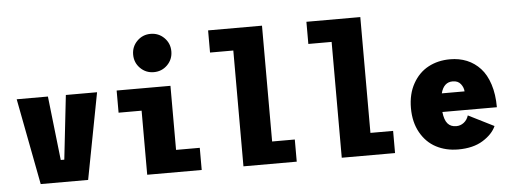

<svg xmlns="http://www.w3.org/2000/svg" viewBox="-52 -953 2954 1109"><g transform="rotate(-5 1425.0 -399.0)"><path d="M333 -500H514L418.5 0H143.5L48 -500H229L271 -128.5H291.5Z M851 -587Q805 -587 772.8 -619.2Q740.5 -651.5 740.5 -698Q740.5 -744.5 772.8 -776.8Q805 -809 851 -809Q897.5 -809 929.8 -776.8Q962 -744.5 962 -698Q962 -651.5 929.8 -619.2Q897.5 -587 851 -587ZM939.5 -128.5H1077V0H761V-371.5H627.5V-500H939.5Z M1496.5 -128.5H1628V0H1319V-671.5H1184V-800H1496.5Z M2066.5 -128.5H2198V0H1889V-671.5H1754V-800H2066.5Z M2784 -105.5Q2763.5 -59 2707 -24Q2650.5 11 2564 11Q2492.5 11 2436 -18.8Q2379.5 -48.5 2345.8 -108.5Q2312 -168.5 2312 -250.5Q2312 -332.5 2345.8 -392.5Q2379.5 -452.5 2435.2 -482.2Q2491 -512 2561.5 -512Q2614.5 -512 2658.8 -493.8Q2703 -475.5 2736.2 -439.5Q2769.5 -403.5 2788.2 -345.5Q2807 -287.5 2807 -212.5H2491Q2496 -166 2514 -145Q2532 -124 2564 -124Q2588.5 -124 2608 -139Q2627.5 -154 2635.5 -180ZM2565.5 -383.5Q2513.5 -383.5 2497 -320H2629Q2628 -342.5 2612.2 -363Q2596.5 -383.5 2565.5 -383.5Z"/></g></svg>

Font: League Mono Narrow ExtraBold
Style: Regular
Weight: 800
Width: 3
Designer: Tyler Finck
Foundry: The League of Moveable Type / Tyler Finck
Version: Version 2.210